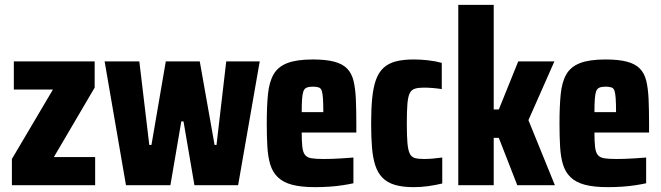

<svg xmlns="http://www.w3.org/2000/svg" viewBox="-20 -763 2725 791"><path d="M29 0V-108L198 -394H37V-510H370V-402L202 -116H372V0Z M499 0 411 -510H554L595 -166H604L663 -510H803L864 -166H872L912 -510H1050L961 0H781L736 -263H727L682 0Z M1279 8Q1220 8 1183 -2Q1146 -12 1124.5 -33Q1103 -54 1093.5 -85Q1084 -116 1081.5 -158.5Q1079 -201 1079 -254Q1079 -325 1084 -375Q1089 -425 1107 -456.5Q1125 -488 1163.5 -503Q1202 -518 1269 -518Q1322 -518 1356.5 -509Q1391 -500 1410 -480.5Q1429 -461 1436.5 -430Q1444 -399 1446 -355.5Q1448 -312 1448 -254V-217H1223Q1223 -180 1225.5 -158Q1228 -136 1236.5 -125Q1245 -114 1263 -111Q1281 -108 1313 -108Q1328 -108 1346 -108.5Q1364 -109 1387 -110.5Q1410 -112 1436 -114V-8Q1418 -4 1392.5 0Q1367 4 1337.5 6Q1308 8 1279 8ZM1312 -288V-301Q1312 -337 1310.5 -358Q1309 -379 1305.5 -389.5Q1302 -400 1292.5 -403Q1283 -406 1269 -406Q1253 -406 1243.5 -402Q1234 -398 1230 -387Q1226 -376 1224.5 -355Q1223 -334 1223 -301H1322Z M1684 8Q1638 8 1606.5 -1.5Q1575 -11 1555.5 -31Q1536 -51 1526 -82Q1516 -113 1512.5 -156Q1509 -199 1509 -255Q1509 -315 1513.5 -359.5Q1518 -404 1529 -434.5Q1540 -465 1560 -483.5Q1580 -502 1610.5 -510Q1641 -518 1684 -518Q1714 -518 1744.5 -514.5Q1775 -511 1800 -504V-396Q1780 -399 1761.5 -400.5Q1743 -402 1726 -402Q1703 -402 1689 -397.5Q1675 -393 1668 -379Q1661 -365 1658.5 -335.5Q1656 -306 1656 -255Q1656 -204 1658.5 -174.5Q1661 -145 1668 -130.5Q1675 -116 1689 -112Q1703 -108 1726 -108Q1743 -108 1761.5 -109.5Q1780 -111 1802 -114V-7Q1772 0 1743 4Q1714 8 1684 8Z M1868 0V-743H2014V-312H2035L2115 -510H2264L2157 -268L2266 0H2111L2035 -195H2014V0Z M2485 8Q2426 8 2389 -2Q2352 -12 2330.5 -33Q2309 -54 2299.5 -85Q2290 -116 2287.5 -158.5Q2285 -201 2285 -254Q2285 -325 2290 -375Q2295 -425 2313 -456.5Q2331 -488 2369.5 -503Q2408 -518 2475 -518Q2528 -518 2562.5 -509Q2597 -500 2616 -480.5Q2635 -461 2642.5 -430Q2650 -399 2652 -355.5Q2654 -312 2654 -254V-217H2429Q2429 -180 2431.5 -158Q2434 -136 2442.5 -125Q2451 -114 2469 -111Q2487 -108 2519 -108Q2534 -108 2552 -108.5Q2570 -109 2593 -110.5Q2616 -112 2642 -114V-8Q2624 -4 2598.5 0Q2573 4 2543.5 6Q2514 8 2485 8ZM2518 -288V-301Q2518 -337 2516.5 -358Q2515 -379 2511.5 -389.5Q2508 -400 2498.5 -403Q2489 -406 2475 -406Q2459 -406 2449.5 -402Q2440 -398 2436 -387Q2432 -376 2430.5 -355Q2429 -334 2429 -301H2528Z"/></svg>

Font: Saira Condensed ExtraBold
Style: Regular
Weight: 800
Width: 3
Designer: Hector Gatti with collaboration of the Omnibus-Type team
Foundry: Omnibus-Type
Version: Version 1.101